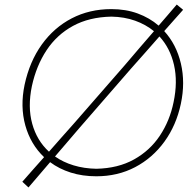

<svg xmlns="http://www.w3.org/2000/svg" viewBox="-20 -765 859 843"><path d="M105 58 78 33Q102.5 5 126.2 -21.8Q150 -48.5 173.5 -75Q114.5 -131 91.2 -214.2Q68 -297.5 88 -393Q110 -495 163.5 -569.5Q217 -644 295 -684.5Q373 -725 469 -725Q532.5 -725 584.8 -705.8Q637 -686.5 676.5 -652.5Q696 -675 715.8 -698Q735.5 -721 756 -745L784 -722Q762.5 -698 742 -674.8Q721.5 -651.5 701 -628.5Q754.5 -570 774.2 -486.2Q794 -402.5 774 -309Q754 -215 702 -143.2Q650 -71.5 573.5 -31.2Q497 9 403 9Q342 9 290.8 -7.2Q239.5 -23.5 200 -53Q176 -25 152.5 2.5Q129 30 105 58ZM120 -387Q101 -295.5 121.5 -221.5Q142 -147.5 195 -99Q221.5 -129.5 249.2 -160.5Q277 -191.5 306.5 -225L528.5 -479.5Q563 -520 594.2 -556.5Q625.5 -593 656 -628Q620 -657.5 573 -674.2Q526 -691 469 -692Q371.5 -690 300.5 -651.2Q229.5 -612.5 184.5 -544.5Q139.5 -476.5 120 -387ZM403 -24Q498.5 -26 568.5 -65Q638.5 -104 682 -169.5Q725.5 -235 742 -316Q761 -405.5 744 -479.8Q727 -554 680 -605Q650.5 -571 619.8 -536.5Q589 -502 555.5 -464L329 -203.5Q300.5 -170 273.8 -139Q247 -108 221.5 -78Q257 -53 303 -39Q349 -25 403 -24Z"/></svg>

Font: Commissioner Loud Thin
Style: Italic
Weight: 100
Italic angle: -12°
Designer: Kostas Bartsokas
Foundry: Kostas Bartsokas
Version: Version 1.000; ttfautohint (v1.8.3)